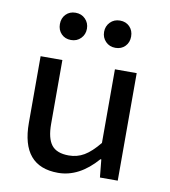

<svg xmlns="http://www.w3.org/2000/svg" viewBox="-81 -778 762 860"><g transform="rotate(10 300.0 -348.0)"><path d="M240 12Q73 12 73 -186V-489H172V-199Q172 -133 195.5 -103Q219 -73 274 -73Q312 -73 343.5 -91.5Q375 -110 411 -154V-489H510V0H429L421 -81H417Q336 12 240 12ZM238.5 -602Q221 -584 194 -584Q167 -584 150 -601.5Q133 -619 133 -646Q133 -673 150 -690.5Q167 -708 194 -708Q221 -708 238.5 -690Q256 -672 256 -646Q256 -620 238.5 -602ZM440 -601.5Q423 -584 396 -584Q369 -584 351.5 -602Q334 -620 334 -646Q334 -672 351.5 -690Q369 -708 396 -708Q423 -708 440 -690.5Q457 -673 457 -646Q457 -619 440 -601.5Z"/></g></svg>

Font: TypoPRO Source Code Pro
Style: Regular
Weight: 500
Monospace: yes
Designer: Paul D. Hunt, Teo Tuominen
Foundry: Adobe Systems Incorporated
Version: Version 2.010;PS 1.0;hotconv 1.0.84;makeotf.lib2.5.63406